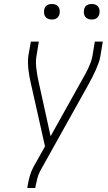

<svg xmlns="http://www.w3.org/2000/svg" viewBox="-20 -944 540 964"><path d="M117 0 118 -7Q122 -32 128.5 -56.5Q135 -81 147 -104L206 -209L135 -525Q131 -542 128 -558.5Q125 -575 123 -592Q121 -609 120.5 -626.5Q120 -644 122 -662L135 -735H175L163 -662Q160 -645 160.5 -628.5Q161 -612 163 -596Q165 -580 167.5 -564.5Q170 -549 174 -533L234 -260L392 -543Q400 -557 408 -571.5Q416 -586 423 -601Q430 -616 435.5 -631Q441 -646 444 -662L456 -735H496L484 -662Q481 -644 474.5 -626.5Q468 -609 460.5 -592Q453 -575 444.5 -558.5Q436 -542 427 -525L182 -86Q172 -67 167 -47Q162 -27 158 -7L157 0ZM440 -846Q431 -846 422.5 -849Q414 -852 408.5 -859Q403 -866 401.5 -875.5Q400 -885 402 -895Q403 -901 406 -907Q409 -913 415 -917Q421 -921 427.5 -922.5Q434 -924 440 -924Q450 -924 458.5 -921Q467 -918 472.5 -911Q478 -904 479.5 -894.5Q481 -885 479 -875Q478 -869 474.5 -863Q471 -857 465.5 -853Q460 -849 453.5 -847.5Q447 -846 440 -846ZM240 -846Q231 -846 222.5 -849Q214 -852 208.5 -859Q203 -866 201.5 -875.5Q200 -885 202 -895Q203 -901 206 -907Q209 -913 215 -917Q221 -921 227.5 -922.5Q234 -924 240 -924Q250 -924 258.5 -921Q267 -918 272.5 -911Q278 -904 279.5 -894.5Q281 -885 279 -875Q278 -869 274.5 -863Q271 -857 265.5 -853Q260 -849 253.5 -847.5Q247 -846 240 -846Z"/></svg>

Font: Iosevka Curly XLtObl
Style: Regular
Weight: 200
Italic angle: -9°
Monospace: yes
Designer: Belleve Invis
Foundry: Belleve Invis
Version: Version 11.1.0; ttfautohint (v1.8.3)